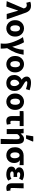

<svg xmlns="http://www.w3.org/2000/svg" viewBox="2299 -3118 996 5634"><g transform="rotate(90 2797.0 -301.0)"><path d="M171.6 10.9 13.1 0 226.4 -497.6 223.3 -512.1Q214.7 -550.2 189.6 -569.6Q164.5 -589 133.4 -589Q110.5 -589 94.9 -584.8Q79.4 -580.6 62.6 -573L30.8 -691.6Q55.2 -701.8 80.6 -707.2Q106 -712.6 150.3 -712.6Q207.7 -712.6 249.3 -690.9Q290.9 -669.2 320.7 -622.9Q350.4 -576.6 371.6 -503.9L548.4 0H389.9L293.4 -334.4H289.4Z M812.5 12Q749.4 12 694.6 -18.6Q639.9 -49.3 605.9 -107.4Q571.9 -165.4 571.9 -247.9Q571.9 -330.5 605.9 -388.6Q639.9 -446.7 694.6 -477.4Q749.4 -508.1 812.5 -508.1Q875.6 -508.1 930.3 -477.4Q985.1 -446.7 1019.1 -388.6Q1053.1 -330.5 1053.1 -247.9Q1053.1 -165.4 1019.1 -107.4Q985.1 -49.3 930.3 -18.6Q875.6 12 812.5 12ZM812.5 -106.6Q858.7 -106.6 880.6 -145Q902.4 -183.3 902.4 -247.9Q902.4 -291 892.9 -323Q883.3 -354.9 863.3 -372.2Q843.2 -389.5 812.5 -389.5Q781.7 -389.5 761.7 -372.2Q741.6 -354.9 732.1 -323Q722.5 -291 722.5 -247.9Q722.5 -183.3 744.5 -145Q766.4 -106.6 812.5 -106.6Z M1254.6 176.7Q1257.2 156.2 1259 138Q1260.7 119.9 1261.1 97.4Q1261.5 74.9 1261.5 40.7Q1261.5 -6.4 1246.5 -71.3Q1231.5 -136.2 1204.9 -208.5Q1178.4 -280.8 1143.5 -350.6Q1108.6 -420.3 1068.8 -476.4L1218.8 -508.1Q1235.2 -483.5 1253 -446.8Q1270.8 -410.1 1288.5 -365.3Q1306.1 -320.5 1322.3 -269.6Q1338.4 -218.8 1351.5 -166.2H1355.5Q1381 -217.9 1398.6 -271.1Q1416.2 -324.2 1426.4 -380.2Q1436.5 -436.1 1440.2 -496.1H1585.9Q1575.3 -432.8 1561.8 -377.2Q1548.4 -321.7 1527.4 -266.4Q1506.3 -211.1 1474.3 -149.6Q1442.3 -88.1 1393.6 -12.8Q1401.9 33.8 1404.2 84.2Q1406.5 134.7 1406.5 176.7Z M1863.5 12Q1800.4 12 1745.6 -18.6Q1690.9 -49.3 1656.9 -107.4Q1622.9 -165.4 1622.9 -247.9Q1622.9 -330.5 1656.9 -388.6Q1690.9 -446.7 1745.6 -477.4Q1800.4 -508.1 1863.5 -508.1Q1926.6 -508.1 1981.3 -477.4Q2036.1 -446.7 2070.1 -388.6Q2104.1 -330.5 2104.1 -247.9Q2104.1 -165.4 2070.1 -107.4Q2036.1 -49.3 1981.3 -18.6Q1926.6 12 1863.5 12ZM1863.5 -106.6Q1909.7 -106.6 1931.6 -145Q1953.4 -183.3 1953.4 -247.9Q1953.4 -291 1943.9 -323Q1934.3 -354.9 1914.3 -372.2Q1894.2 -389.5 1863.5 -389.5Q1832.7 -389.5 1812.7 -372.2Q1792.6 -354.9 1783.1 -323Q1773.5 -291 1773.5 -247.9Q1773.5 -183.3 1795.5 -145Q1817.4 -106.6 1863.5 -106.6Z M2413.9 12Q2349.2 12 2296.2 -15.5Q2243.2 -43 2211.9 -96Q2180.6 -149 2180.6 -224Q2180.6 -269.9 2197.3 -310.4Q2214 -350.9 2242 -381.6Q2269.9 -412.3 2303 -430.5Q2336.1 -448.6 2368.7 -449.3L2435.7 -369.6Q2404.8 -368.5 2378.2 -349.1Q2351.5 -329.6 2335.6 -297.4Q2319.7 -265.2 2319.7 -226Q2319.7 -186.7 2332.6 -159.9Q2345.6 -133.1 2367.6 -119.9Q2389.6 -106.6 2417.2 -106.6Q2442.9 -106.6 2463.1 -119Q2483.3 -131.3 2494.7 -157.7Q2506.1 -184.1 2506.1 -225.6Q2506.1 -267.9 2490 -301Q2473.9 -334.2 2445.3 -358.6Q2416.8 -383.1 2379.8 -400.7Q2340.5 -419.9 2305.2 -446.5Q2269.9 -473.2 2248.2 -508.8Q2226.6 -544.4 2226.6 -590.4Q2226.6 -640.4 2270.8 -676.5Q2315 -712.6 2408.1 -712.6Q2462 -712.6 2519.5 -701.3Q2577.1 -690.1 2627.9 -672.3L2594.8 -564.3Q2543 -582.1 2494.8 -592.9Q2446.5 -603.8 2407.8 -603.8Q2384.6 -603.8 2373.5 -596.5Q2362.4 -589.2 2362.4 -576Q2362.4 -553.3 2402.5 -526.3Q2442.6 -499.3 2503.3 -464.6Q2551.2 -437.6 2583.7 -403.8Q2616.2 -370.1 2632.3 -326.3Q2648.5 -282.5 2648.5 -224.4Q2648.5 -154.2 2620.4 -101.1Q2592.3 -48 2539.4 -18Q2486.6 12 2413.9 12Z M2964.5 12Q2901.4 12 2846.6 -18.6Q2791.9 -49.3 2757.9 -107.4Q2723.9 -165.4 2723.9 -247.9Q2723.9 -330.5 2757.9 -388.6Q2791.9 -446.7 2846.6 -477.4Q2901.4 -508.1 2964.5 -508.1Q3027.6 -508.1 3082.3 -477.4Q3137.1 -446.7 3171.1 -388.6Q3205.1 -330.5 3205.1 -247.9Q3205.1 -165.4 3171.1 -107.4Q3137.1 -49.3 3082.3 -18.6Q3027.6 12 2964.5 12ZM2964.5 -106.6Q3010.7 -106.6 3032.6 -145Q3054.4 -183.3 3054.4 -247.9Q3054.4 -291 3044.9 -323Q3035.3 -354.9 3015.3 -372.2Q2995.2 -389.5 2964.5 -389.5Q2933.7 -389.5 2913.7 -372.2Q2893.6 -354.9 2884.1 -323Q2874.5 -291 2874.5 -247.9Q2874.5 -183.3 2896.5 -145Q2918.4 -106.6 2964.5 -106.6Z M3524.6 11.3Q3472.4 11.3 3442.1 -9.6Q3411.9 -30.4 3398.8 -68.7Q3385.7 -107 3385.7 -158.4V-380.8H3239V-490.5L3313.2 -496.1H3679.4V-380.8H3529.4Q3526.7 -316.9 3525.4 -256.7Q3524.1 -196.5 3524.1 -152.4Q3524.1 -127.4 3534.9 -117.4Q3545.7 -107.3 3562.8 -107.3Q3576.3 -107.3 3588.9 -109.4Q3601.6 -111.5 3618 -115.3L3637.2 -5.3Q3613.7 1 3585.3 6.1Q3556.9 11.3 3524.6 11.3Z M4056.3 176.7Q4058.1 118.4 4060.2 54.6Q4062.4 -9.2 4063.6 -71.9Q4064.9 -134.5 4065.7 -190.5Q4066.5 -246.5 4066.5 -289.2Q4066.5 -342.8 4053.9 -362.9Q4041.3 -382.9 4008.4 -382.9Q3990.9 -382.9 3975.6 -375Q3960.3 -367.1 3945.6 -351.1Q3930.9 -335.2 3914.7 -310.8V0H3767.7V-343.5Q3767.7 -373.3 3766 -414.3Q3764.2 -455.2 3757.1 -496.1H3887.6L3898.2 -410.1H3901.9Q3934 -452 3971.1 -480Q4008.1 -508.1 4059.8 -508.1Q4139.3 -508.1 4172.1 -454.6Q4204.9 -401 4204.9 -308V176.7ZM3946.4 -568.2 3978.9 -779.4H4124.9L4133.5 -763.9L4049.5 -568.2Z M4536.2 12Q4471.5 12 4418 -17.3Q4364.5 -46.6 4332.7 -103.3Q4300.9 -159.9 4300.9 -242.2Q4300.9 -328.1 4335.6 -384.5Q4370.4 -441 4425.6 -468.6Q4480.9 -496.1 4543.1 -496.1H4826.4V-375.5Q4786.1 -380.1 4755.1 -382.9Q4724.2 -385.6 4685.5 -386.4V-382.4Q4723.3 -361.9 4743.3 -318.8Q4763.4 -275.7 4763.4 -219.2Q4763.4 -147.6 4734.2 -95.9Q4705.1 -44.2 4653.8 -16.1Q4602.5 12 4536.2 12ZM4537.8 -106.6Q4564.4 -106.6 4583.5 -121.7Q4602.5 -136.7 4613 -165.1Q4623.4 -193.5 4623.4 -234Q4623.4 -273.5 4613.4 -306.1Q4603.4 -338.7 4584.5 -358.1Q4565.6 -377.5 4538.2 -377.5Q4511.6 -377.5 4492.3 -363.7Q4473 -349.9 4462.3 -320Q4451.5 -290.2 4451.5 -242.2Q4451.5 -199.3 4462.2 -168.8Q4472.8 -138.4 4492 -122.5Q4511.3 -106.6 4537.8 -106.6Z M5097.8 12Q5034.7 12 4982.1 -4.9Q4929.6 -21.9 4898.5 -54.2Q4867.5 -86.4 4867.5 -133.1Q4867.5 -187.1 4896.2 -218.1Q4924.8 -249.1 4969.5 -260.2V-264.2Q4928.4 -277.1 4909.4 -306.9Q4890.4 -336.7 4890.4 -366.9Q4890.4 -415.7 4919.9 -446.8Q4949.3 -477.9 4996.9 -493Q5044.5 -508 5099.8 -508Q5144.8 -508 5190.3 -494.8Q5235.8 -481.6 5271.4 -456.7L5217.4 -362.6Q5192 -379.8 5164.4 -387.9Q5136.7 -396.1 5108.1 -396.1Q5072 -396.1 5052.3 -383.4Q5032.6 -370.7 5032.6 -348.4Q5032.6 -325.9 5050.9 -314.9Q5069.2 -303.8 5101.4 -303.8Q5117.5 -303.8 5135.9 -305.3Q5154.4 -306.8 5171.8 -307.8V-199.3Q5154 -201.3 5134.8 -202.3Q5115.7 -203.3 5098.7 -203.3Q5052.7 -203.3 5031.2 -192.5Q5009.8 -181.7 5009.8 -155.8Q5009.8 -129.6 5035.8 -115Q5061.8 -100.4 5111.6 -100.4Q5135.6 -100.4 5165.2 -109Q5194.8 -117.6 5224 -138.8L5281.2 -45.8Q5233.5 -11.8 5189.6 0.1Q5145.6 12 5097.8 12Z M5499 11.3Q5444.1 11.3 5413.6 -9.3Q5383 -29.9 5370.4 -67.6Q5357.7 -105.4 5357.7 -155.9V-496.1H5506.3Q5504.5 -438.1 5502 -373.5Q5499.4 -308.8 5497.7 -250.1Q5496.1 -191.3 5496.1 -149.9Q5496.1 -126.2 5506.6 -116.8Q5517 -107.3 5537.3 -107.3Q5543.5 -107.3 5552.3 -108.8Q5561.2 -110.3 5568.6 -113.3L5586.1 -4.9Q5570.1 1.4 5550.3 6.3Q5530.6 11.3 5499 11.3Z"/></g></svg>

Font: Source Sans 3 VF
Style: Regular
Weight: 200
Designer: Paul D. Hunt
Foundry: Adobe
Version: Version 3.046;hotconv 1.0.118;makeotfexe 2.5.65603